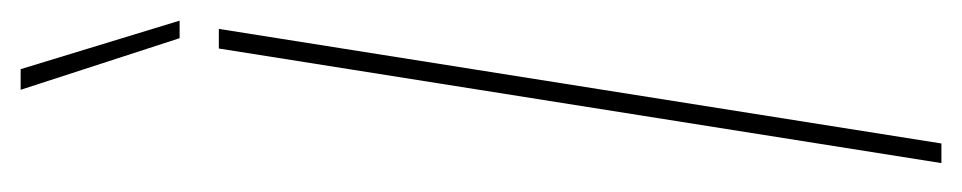

<svg xmlns="http://www.w3.org/2000/svg" viewBox="-393 -539 932 186"><g transform="rotate(-90 73.0 -446.0)"><path d="M8 0 119 -700H138L27 0ZM129 -738 79 -892H99L146 -738Z"/></g></svg>

Font: Georama Condensed Thin
Style: Italic
Weight: 100
Width: 3
Italic angle: -9°
Designer: Jean-Baptiste Levee
Foundry: Production Type
Version: Version 1.000